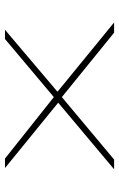

<svg xmlns="http://www.w3.org/2000/svg" viewBox="130 -620 489 790"><g transform="rotate(-90 375.0 -224.5)"><path d="M74 0 348 -230 79 -449H118L371 -248L610 -449H648L393 -233L678 0H636L371 -215L114 0Z"/></g></svg>

Font: Inconsolata ExtraExpanded ExtraLight
Style: Regular
Weight: 200
Width: 8
Monospace: yes
Designer: Raph Levien, Cyreal, Brenton Simpson
Foundry: Raph Levien, Cyreal, Google
Version: Version 3.100; ttfautohint (v1.8.4.7-5d5b)